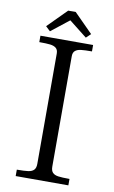

<svg xmlns="http://www.w3.org/2000/svg" viewBox="-94 -894 559 943"><g transform="rotate(10 186.0 -422.5)"><path d="M148.6 -77.4V-627.6Q148.6 -646.2 138.1 -654.9Q127.5 -663.6 108.8 -665.8Q90.1 -668 54.4 -668V-700H317.1V-668Q281.5 -668 262.8 -665.8Q244.1 -663.6 233.8 -654.9Q223.4 -646.2 223.4 -627.6V-77.4Q223.4 -56.8 232.7 -47.1Q242 -37.4 260.8 -34.7Q279.5 -32 317.1 -32V0H54.4V-32Q92.5 -32 111.2 -34.7Q129.9 -37.4 139.2 -47.1Q148.6 -56.8 148.6 -77.4ZM298.2 -750.9 275.5 -729.4 186 -799.9 96.5 -729.4 73.8 -750.9 167.2 -844.9H204.8Z"/></g></svg>

Font: Didactic
Style: Regular
Weight: 400
Designer: Tyler Finck
Foundry: Etcetera Type Co
Version: Version 3.007;FEAKit 1.0